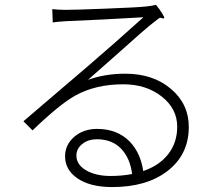

<svg xmlns="http://www.w3.org/2000/svg" viewBox="-20 -743 882 779"><path d="M435 16Q344 16 292 -21Q244 -55 244 -109Q244 -154 279 -186Q317 -220 374 -220Q456 -220 507 -168Q551 -121 561 -49Q626 -71 662 -117Q699 -164 699 -229Q699 -302 636 -351.5Q573 -401 480 -401Q368 -401 285 -355Q221 -319 112 -214L75 -251Q201 -359 336 -474Q441 -564 562 -673Q394 -663 247 -657Q213 -655 194 -652L192 -706Q219 -703 247 -703Q286 -703 411 -708Q542 -713 575 -717Q595 -719 611 -723H613Q626 -708 637.5 -689.5Q649 -671 646 -669Q643 -667 638 -669Q630 -673 624 -668Q608 -656 602 -651Q575 -631 448 -517Q368 -446 337 -419Q406 -444 488 -444Q601 -444 673.5 -382.5Q746 -321 746 -228Q746 -115 658 -48Q574 16 435 16ZM430 -29Q474 -29 516 -37Q508 -101 472 -139Q435 -178 373 -178Q338 -178 314 -159Q290 -140 290 -112Q290 -74 331 -51Q370 -29 430 -29Z"/></svg>

Font: GenSekiGothic TW L
Style: Regular
Weight: 300
Version: Version 1.501;PS 1;hotconv 16.6.51;makeotf.lib2.5.65220